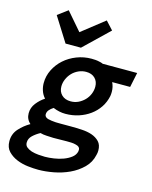

<svg xmlns="http://www.w3.org/2000/svg" viewBox="-142 -840 909 1145"><g transform="rotate(15 312.5 -267.0)"><path d="M408 -350Q408 -382 388 -402Q368 -422 333 -422Q308 -422 285.5 -411.5Q263 -401 247 -384Q231 -367 221.5 -345Q212 -323 212 -300Q212 -268 232.5 -248Q253 -228 288 -228Q314 -228 335.5 -238.5Q357 -249 373.5 -266Q390 -283 399 -305Q408 -327 408 -350ZM142 121Q162 127 185 129Q208 131 225 131Q250 131 280.5 126.5Q311 122 338 112Q365 102 385 86.5Q405 71 410 49Q410 46 410.5 43.5Q411 41 411 38Q411 19 385 13Q371 9 355.5 8.5Q340 8 327 8Q311 8 289.5 8.5Q268 9 245 9Q224 8 202.5 7Q181 6 164 1Q138 15 118.5 33.5Q99 52 99 77Q99 94 110.5 104Q122 114 142 121ZM415 -494H628L609 -403H498Q511 -377 511 -346Q511 -339 510.5 -333Q510 -327 509 -320Q501 -281 480 -249.5Q459 -218 428 -195.5Q397 -173 358.5 -160.5Q320 -148 277 -148Q239 -148 201 -164Q185 -154 175 -142Q165 -130 165 -115Q165 -104 174.5 -97Q184 -90 209 -87Q221 -85 235 -84.5Q249 -84 264 -84H330Q363 -84 397 -82Q431 -80 458 -71Q487 -61 505.5 -41.5Q524 -22 524 13Q524 20 523 27Q522 34 520 41Q510 88 476 121.5Q442 155 397 176Q352 197 301.5 206.5Q251 216 208 216Q178 216 142.5 212Q107 208 75 195Q43 182 20 158.5Q-3 135 -3 95Q-3 50 26 18Q55 -14 92 -35Q65 -59 65 -95Q65 -130 87 -158Q109 -186 137 -204Q120 -223 112.5 -246Q105 -269 105 -292Q105 -336 124.5 -375Q144 -414 176.5 -443Q209 -472 252.5 -489Q296 -506 344 -506Q356 -506 368.5 -505Q381 -504 393 -501Q398 -500 402 -499Q406 -498 411 -496Q413 -496 415 -494ZM232 -640 372 -750 418 -700 265 -553H170L75 -704L137 -750Z"/></g></svg>

Font: Codetta
Style: Bold Italic
Weight: 700
Italic angle: -11°
Designer: Ulrich Proeller
Foundry: PROSA GmbH
Version: Version 2.00;September 29, 2018;FontCreator 11.5.0.2427 64-b